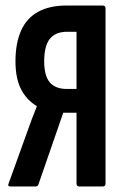

<svg xmlns="http://www.w3.org/2000/svg" viewBox="-20 -675 445 695"><path d="M17 0Q6 0 12 -13L79 -199Q87 -222 95.5 -244.5Q104 -267 113 -289V-291Q76 -313 56 -352.5Q36 -392 36 -453Q36 -518 56 -563.5Q76 -609 117.5 -632Q159 -655 221 -655H352Q362 -655 362 -644V-11Q362 0 352 0H267Q257 0 257 -11V-267H209L119 -7Q118 -3 115 -1.5Q112 0 108 0ZM222 -353H257V-560H223Q181 -560 160.5 -534.5Q140 -509 140 -453Q140 -400 160.5 -376.5Q181 -353 222 -353Z"/></svg>

Font: Sofia Sans Extra Condensed
Style: Bold
Weight: 700
Designer: Botio Nikoltchev, Ani Petrova
Foundry: lettersoup
Version: Version 4.101